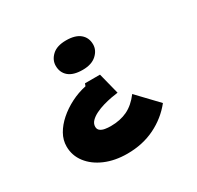

<svg xmlns="http://www.w3.org/2000/svg" viewBox="-156 -724 1113 1086"><g transform="rotate(-30 400.5 -180.5)"><path d="M469 -281 504 -143Q486 -141 459.5 -136Q433 -131 405.5 -123Q378 -115 353.5 -103Q329 -91 313.5 -75Q298 -59 298 -39Q298 -22 310 -13Q322 -4 340 -1Q358 2 377 2Q439 2 486 -20.5Q533 -43 572 -95L697 36Q642 105 561.5 144.5Q481 184 381 184Q300 184 237 157Q174 130 138 83Q102 36 102 -23Q102 -65 123.5 -103Q145 -141 182 -173.5Q219 -206 266 -230Q313 -254 365 -265L371 -281ZM521 -449Q521 -411 489 -382Q457 -353 399 -353Q338 -353 307.5 -379Q277 -405 277 -449Q277 -487 308 -516Q339 -545 399 -545Q459 -545 490 -519Q521 -493 521 -449Z"/></g></svg>

Font: Lexend Tera ExtraBold
Style: Regular
Weight: 800
Designer: Bonnie Shaver-Troup, Thomas Jockin
Foundry: Lexend
Version: Version 1.007